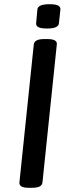

<svg xmlns="http://www.w3.org/2000/svg" viewBox="-20 -887 342 909"><path d="M115 2Q69 2 72 -24L140 -677Q143 -702 189 -702H205Q252 -702 249 -677L181 -23Q179 -10 167.5 -4Q156 2 131 2ZM203 -752Q173 -752 161.5 -758.5Q150 -765 151 -777L157 -842Q158 -854 171.5 -860.5Q185 -867 215 -867Q244 -867 255.5 -860.5Q267 -854 266 -842L259 -777Q257 -752 203 -752Z"/></svg>

Font: Asap Semi Expanded Semi Expanded Medium
Style: Italic
Weight: 500
Width: 6
Italic angle: -6°
Designer: Pablo Cosgaya
Foundry: Omnibus-Type
Version: Version 3.001; ttfautohint (v1.8.4.7-5d5b)